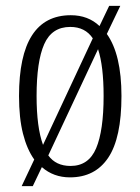

<svg xmlns="http://www.w3.org/2000/svg" viewBox="-20 -596 479 656"><path d="M97 -51Q72 -86 58.5 -139.5Q45 -193 45 -268Q45 -544 222 -544Q281 -544 320 -507L353 -576H391L345 -480Q395 -410 395 -268Q395 -125 350 -57.5Q305 10 219 10Q163 10 123 -25L92 40H54ZM297 -465Q271 -504 220 -504Q157 -504 131 -445Q105 -386 105 -268Q105 -161 127 -101ZM221 -29Q283 -29 308.5 -89.5Q334 -150 334 -268Q334 -370 315 -428L145 -65Q171 -29 221 -29Z"/></svg>

Font: Noto Serif Sinhala ExtraCondensed Light
Style: Regular
Weight: 300
Width: 2
Designer: Jelle Bosma - Monotype Design Team
Foundry: Monotype Imaging Inc.
Version: Version 2.007; ttfautohint (v1.8.4.7-5d5b)